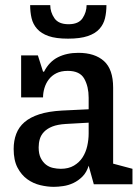

<svg xmlns="http://www.w3.org/2000/svg" viewBox="-20 -715 540 745"><path d="M189 10Q164 10 136.5 3.5Q109 -3 86 -19.5Q63 -36 48 -64.5Q33 -93 33 -137Q33 -169 43 -195.5Q53 -222 75 -241Q97 -260 132.5 -271.5Q168 -283 220 -286L324 -291V-336Q324 -379 307 -409.5Q290 -440 243 -440Q217 -440 199 -431Q181 -422 169.5 -407Q158 -392 152.5 -373.5Q147 -355 147 -337H62V-500H127L147 -437H151Q171 -476 205 -493Q239 -510 284 -510Q348 -510 383.5 -478Q419 -446 419 -375V-80L494 -60V0H344L324 -72Q316 -46 300 -30Q284 -14 265 -5Q246 4 225.5 7Q205 10 189 10ZM216 -60Q246 -60 267 -72.5Q288 -85 300.5 -104.5Q313 -124 318.5 -148.5Q324 -173 324 -197V-239L235 -234Q203 -232 183 -224Q163 -216 151 -203.5Q139 -191 134.5 -175.5Q130 -160 130 -143Q130 -118 138 -102Q146 -86 158 -76.5Q170 -67 185.5 -63.5Q201 -60 216 -60ZM393 -695Q393 -668 387.5 -644.5Q382 -621 366 -603Q350 -585 320.5 -575Q291 -565 244 -565Q197 -565 168.5 -575Q140 -585 124 -603Q108 -621 102.5 -644.5Q97 -668 97 -695H175Q175 -668 191 -644.5Q207 -621 246 -621Q285 -621 300.5 -644.5Q316 -668 316 -695Z"/></svg>

Font: Hermeneus One
Style: Regular
Weight: 400
Designer: Rodrigo Fuenzalida, Pablo Impallari
Foundry: Pablo Impallari, Rodrigo Fuenzalida
Version: Version 1.002; ttfautohint (v0.93) -l 8 -r 50 -G 200 -x 14 -